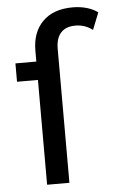

<svg xmlns="http://www.w3.org/2000/svg" viewBox="-54 -786 505 823"><g transform="rotate(-5 199.0 -374.0)"><path d="M350 -740C331.3 -745.3 311.3 -748 290 -748C234.7 -748 191.7 -732.7 161 -702C130.3 -671.3 115 -629.7 115 -577V-530H25V-451H115V0H211V-576C211 -606.7 218.2 -629.8 232.5 -645.5C246.8 -661.2 267.7 -669 295 -669C322.3 -669 347 -660.7 369 -644L398 -717C384.7 -727 368.7 -734.7 350 -740Z"/></g></svg>

Font: Rookery
Style: Regular
Weight: 400
Designer: Ryan Kimball / Julieta Ulanovsky
Foundry: Motorola Mobility LLC.
Version: Version 1.0